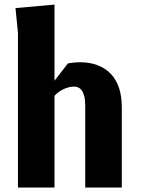

<svg xmlns="http://www.w3.org/2000/svg" viewBox="-20 -836 640 856"><path d="M223 0H60V-689.5L49 -800L223 -815.5V-476L283 -553.5Q296.5 -556 310.2 -557.2Q324 -558.5 336.5 -558.5Q380.5 -558.5 415.2 -545.2Q450 -532 474 -506.8Q498 -481.5 510.5 -444.2Q523 -407 523 -359V0H360V-363Q360 -389 355.8 -406Q351.5 -423 344.5 -432.8Q337.5 -442.5 328.5 -446.2Q319.5 -450 310 -450Q299 -450 287.2 -447Q275.5 -444 263.8 -438.8Q252 -433.5 241.5 -425.8Q231 -418 223 -409Z"/></svg>

Font: B612
Style: Bold
Weight: 700
Designer: Nicolas Chauveau, Thomas Paillot, Jonathan Favre-Lamarine, Jean-Luc Vinot
Foundry: AIRBUS
Version: Version 1.008